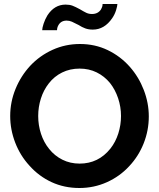

<svg xmlns="http://www.w3.org/2000/svg" viewBox="-20 -935 796 960"><path d="M541 -844Q554 -863 560.5 -884.5Q567 -906 567 -915H493L492 -905Q491 -900 485 -888Q470 -865 440 -865Q424 -865 411.5 -871Q399 -877 379 -889Q357 -901 342.5 -906.5Q328 -912 308 -912Q252 -912 217 -858Q205 -838 198 -816.5Q191 -795 191 -784H265L266 -793Q267 -800 272 -809Q285 -832 313 -832Q327 -832 339.5 -826.5Q352 -821 373 -810Q390 -799 406.5 -793Q423 -787 444 -787Q502 -787 541 -844ZM626 -104Q673 -154 698.5 -218.5Q724 -283 724 -353Q724 -420 699 -485Q674 -550 629 -601Q582 -654 518.5 -684.5Q455 -715 380 -715Q307 -715 243 -686Q179 -657 131 -606Q84 -555 57.5 -490Q31 -425 31 -355Q31 -287 56 -222Q81 -157 127 -107Q174 -54 237.5 -24.5Q301 5 377 5Q450 5 514.5 -24Q579 -53 626 -104ZM224 -518Q251 -553 290.5 -572.5Q330 -592 378 -592Q425 -592 463.5 -573Q502 -554 530 -520Q556 -487 570.5 -444Q585 -401 585 -355Q585 -310 571.5 -267.5Q558 -225 532 -192Q472 -117 378 -117Q331 -117 292 -136.5Q253 -156 226 -190Q199 -223 185 -266Q171 -309 171 -355Q171 -400 184.5 -442.5Q198 -485 224 -518Z"/></svg>

Font: RT Raleway Bold
Style: Regular
Weight: 400
Designer: Matt McInerney, Pablo Impallari, Rodrigo Fuenzalida — Edited by Milan Moffatt in April 2016
Foundry: Matt McInerney, Pablo Impallari, Rodrigo Fuenzalida — Edited by Milan Moffatt in April 2016
Version: Version 3.001